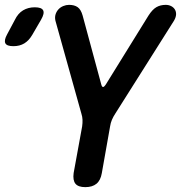

<svg xmlns="http://www.w3.org/2000/svg" viewBox="-133 -760 753 790"><path d="M0 -617Q-14 -593 -33 -581.5Q-52 -570 -78 -570Q-105 -570 -111 -582Q-117 -594 -104 -618L-72 -678Q-59 -705 -38 -717.5Q-17 -730 10 -730Q38 -730 44.5 -717.5Q51 -705 36 -679ZM218 10Q189 10 177.5 -4Q166 -18 170 -48L205 -240Q207 -254 206.5 -267Q206 -280 202 -292L95 -675Q92 -689 95.5 -700.5Q99 -712 107 -721Q115 -730 127 -735Q139 -740 151 -740Q173 -740 186.5 -730.5Q200 -721 207 -696L283 -415Q286 -402 291 -402Q296 -402 304 -415L478 -696Q494 -721 510.5 -730.5Q527 -740 549 -740Q561 -740 571 -735Q581 -730 586.5 -721Q592 -712 591.5 -700.5Q591 -689 583 -675L341 -292Q333 -280 327.5 -267Q322 -254 320 -240L286 -48Q281 -18 264 -4Q247 10 218 10Z"/></svg>

Font: Maple Mono NL SemiBold
Style: Italic
Weight: 600
Italic angle: -10°
Monospace: yes
Designer: subframe7536
Version: Version 7.000